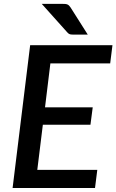

<svg xmlns="http://www.w3.org/2000/svg" viewBox="-20 -948 587 968"><path d="M234 -628.5 207 -407H447.5L436 -319H196L168 -91.5H470.5L459 0H43.5L132 -720H547L535.5 -628.5ZM294.5 -928.5Q303 -928.5 309 -928Q315 -927.5 319.8 -925.5Q324.5 -923.5 328.2 -919.8Q332 -916 336 -910L422.5 -773.5H351.5Q340 -773.5 333.2 -775Q326.5 -776.5 319.5 -784.5L190.5 -928.5Z"/></svg>

Font: Lato SemiBold
Style: Italic
Weight: 600
Italic angle: -7°
Designer: Lukasz Dziedzic with Adam Twardoch and Botio Nikoltchev
Foundry: tyPoland Lukasz Dziedzic
Version: Version 2.015; 2015-08-06; http://www.latofonts.com/